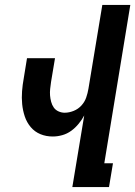

<svg xmlns="http://www.w3.org/2000/svg" viewBox="-20 -755 546 775"><path d="M272 0 320 -289Q311 -272 297.5 -255.5Q284 -239 267.5 -227Q251 -215 231.5 -209.5Q212 -204 193 -204Q166 -204 143 -213.5Q120 -223 104 -242Q88 -261 80 -285Q72 -309 69.5 -334.5Q67 -360 69 -386.5Q71 -413 76 -440L89 -520H202L186 -424Q184 -410 182.5 -396.5Q181 -383 182 -370Q183 -357 186.5 -344Q190 -331 197 -321Q204 -311 216 -305.5Q228 -300 241 -300Q259 -300 277.5 -307.5Q296 -315 309 -329.5Q322 -344 328 -361.5Q334 -379 337 -397L393 -735H506L401 -96H436L420 0Z"/></svg>

Font: Iosevka
Style: Bold Italic
Weight: 700
Italic angle: -9°
Monospace: yes
Designer: Belleve Invis
Foundry: Belleve Invis
Version: Version 32.5.0; ttfautohint (v1.8.4)